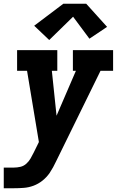

<svg xmlns="http://www.w3.org/2000/svg" viewBox="-26 -797 646 1022"><path d="M-6 205V95H48Q65 95 82.5 91Q100 87 114 74.5Q128 62 137 46Q146 30 154 14L181 -41L118 -420H65V-530H279V-420H250L275 -181L378 -420H362V-530H576V-420H509L272 63Q265 78 256.5 93.5Q248 109 238 124Q222 147 200 164.5Q178 182 152.5 191.5Q127 201 100.5 203Q74 205 48 205ZM236 -584 156 -660 311 -777H433L544 -654L450 -591L363 -708Z"/></svg>

Font: Iosevka Slab XBdExObl
Style: Regular
Weight: 800
Width: 7
Italic angle: -9°
Monospace: yes
Designer: Belleve Invis
Foundry: Belleve Invis
Version: Version 11.1.0; ttfautohint (v1.8.3)